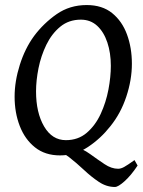

<svg xmlns="http://www.w3.org/2000/svg" viewBox="-20 -599 562 757"><path d="M500 -347.7Q500 -284.2 478 -218Q456.1 -151.9 415 -101.1Q377 -52.7 326.9 -19.5Q276.9 13.7 216.8 13.7Q157.7 13.7 117.9 -18.1Q78.1 -49.8 57.9 -102.3Q37.6 -154.8 37.6 -217.8Q37.6 -278.3 58.1 -343.3Q78.6 -408.2 114.3 -457Q151.9 -507.3 203.4 -543.2Q254.9 -579.1 321.8 -579.1Q382.8 -579.1 422.1 -547.4Q461.4 -515.6 480.7 -463.1Q500 -410.6 500 -347.7ZM522.5 53.7Q496.6 92.8 471.2 115.5Q445.8 138.2 433.1 138.2Q399.9 138.2 369.9 118.2Q339.8 98.1 310.8 70.8Q281.7 43.5 252 20.3Q222.2 -2.9 189.5 -8.8Q189.5 -8.8 200.4 -11.2Q211.4 -13.7 226.3 -16.8Q241.2 -20 254.6 -21.7Q268.1 -23.4 272.9 -22Q306.2 -12.7 335.4 8.5Q364.7 29.8 392.1 48.1Q419.4 66.4 445.8 66.4Q456.5 66.4 469.5 59.3Q482.4 52.2 510.3 32.2ZM417 -339.4Q417 -390.1 403.3 -431.4Q389.6 -472.7 363.3 -497.1Q336.9 -521.5 298.8 -521.5Q251.5 -521.5 217.8 -493.9Q184.1 -466.3 162.8 -422.6Q141.6 -378.9 131.8 -330.1Q122.1 -281.2 122.1 -238.8Q122.1 -154.8 153.8 -100.6Q185.5 -46.4 239.7 -46.4Q288.1 -46.4 322 -75.4Q356 -104.5 377 -149.9Q397.9 -195.3 407.5 -245.8Q417 -296.4 417 -339.4Z"/></svg>

Font: Dai Banna SIL
Style: Italic
Weight: 400
Italic angle: -11°
Designer: Victor Gaultney
Foundry: SIL International
Version: Version 4.000